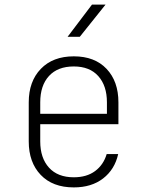

<svg xmlns="http://www.w3.org/2000/svg" viewBox="-20 -805 640 835"><path d="M301 10Q209 10 157 -44.5Q105 -99 105 -190V-360Q105 -451 157.5 -505.5Q210 -560 301 -560Q392 -560 443.5 -505.5Q495 -451 495 -360V-265H155V-190Q155 -118 193 -76Q231 -34 301 -34Q357 -34 393.5 -61Q430 -88 444 -135H494Q479 -68 428.5 -29Q378 10 301 10ZM155 -310H445V-360Q445 -432 407.5 -474Q370 -516 301 -516Q231 -516 193 -474.5Q155 -433 155 -360ZM274 -645 380 -785H439L327 -645Z"/></svg>

Font: Tiny Thin
Style: Regular
Weight: 100
Monospace: yes
Designer: Philipp Nurullin, Konstantin Bulenkov
Foundry: JetBrains
Version: Version 2.251; ttfautohint (v1.8.4.7-5d5b)